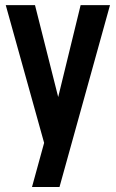

<svg xmlns="http://www.w3.org/2000/svg" viewBox="-20 -568 462 768"><path d="M108 180 156.5 3.5 3 -547.5H120L225 -131.5H201L302.5 -547.5H420L218 180Z"/></svg>

Font: Mohave SemiBold
Style: Regular
Weight: 600
Designer: Gumpita Rahayu
Foundry: Tokotype
Version: Version 2.003